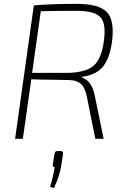

<svg xmlns="http://www.w3.org/2000/svg" viewBox="-20 -718 649 993"><path d="M58 0 155 -690Q237 -698 378 -698Q491 -698 532.5 -655.5Q574 -613 559 -500Q546 -412 510.5 -371Q475 -330 405 -321V-316Q456 -300 471 -219L516 0H473L429 -219Q420 -265 397.5 -284.5Q375 -304 336 -304Q301 -305 257 -305.5Q213 -306 186 -306.5Q159 -307 142 -308L98 0ZM146 -341H329Q422 -343 463 -377Q504 -411 517 -504Q530 -596 499.5 -629Q469 -662 378 -662Q269 -662 191 -660ZM280 63H294Q307 63 306 78L297 137Q290 188 259 255L239 248Q255 196 263 146Q258 147 255 143Q252 139 253 133L262 77Q264 69 267 66Q270 63 280 63Z"/></svg>

Font: Exo 2.0 Extra Light
Style: Italic
Weight: 250
Italic angle: -8°
Designer: Natanael Gama
Version: Version 1.001;PS 001.001;hotconv 1.0.70;makeotf.lib2.5.58329